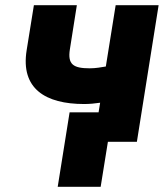

<svg xmlns="http://www.w3.org/2000/svg" viewBox="-20 -548 633 742"><path d="M83 -354C59 -205 156 -146 305 -146C326 -146 347 -148 367 -151L361 -114H249L203 174H369L397 0H509L593 -528H427L389 -291C371 -288 350 -284 327 -284C263 -284 241 -299 250 -357L277 -528H111Z"/></svg>

Font: Asimov Pro
Style: UltObl
Weight: 900
Designer: Google
Version: Version 2.000980; 2014